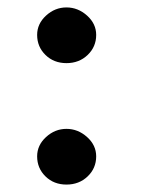

<svg xmlns="http://www.w3.org/2000/svg" viewBox="-20 -497 394 517"><path d="M80 -403Q80 -433 104 -455Q128 -477 159 -477Q190 -477 214.5 -455Q239 -433 239 -403Q239 -371 216 -349Q193 -327 159 -327Q125 -327 102.5 -349Q80 -371 80 -403ZM159 -150Q190 -150 214.5 -128Q239 -106 239 -76Q239 -44 216 -22Q193 0 159 0Q125 0 102.5 -22Q80 -44 80 -76Q80 -106 104 -128Q128 -150 159 -150Z"/></svg>

Font: Barlow GEO Semi Bold
Style: Regular
Weight: 600
Designer: Jeremy Tribby
Foundry: Tribby Type
Version: Version 1.408